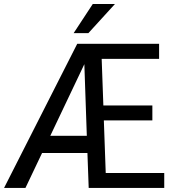

<svg xmlns="http://www.w3.org/2000/svg" viewBox="-21 -927 853 947"><path d="M789.1 0H416.5L410.2 -172.4H186.5L104.5 0H-1L359.9 -710.9H763.7V-636.7H480.5L488.8 -406.7H730.5V-333H491.2L500.5 -73.7H789.1ZM227.1 -257.3H407.2L395 -610.4ZM436.5 -907.2H545.9L415 -763.7H342.3Z"/></svg>

Font: Roboto Condensed
Style: Regular
Weight: 400
Designer: Google
Version: Version 2.001047; 2015